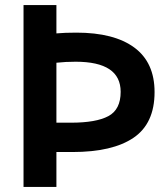

<svg xmlns="http://www.w3.org/2000/svg" viewBox="-20 -726 654 759"><path d="M203 -706V-594Q236 -597 282 -597Q431 -597 511 -538Q591 -479 591 -362Q591 -238 508 -181.5Q425 -125 266 -125H203V13H73V-706ZM279 -482Q239 -482 203 -478V-241H261Q360 -241 408.5 -267Q457 -293 457 -363Q457 -482 279 -482Z"/></svg>

Font: Repo
Style: DemiBold
Weight: 600
Designer: Stefan Peev
Foundry: Context Ltd
Version: Version 001.000